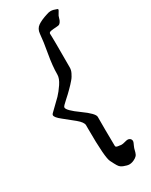

<svg xmlns="http://www.w3.org/2000/svg" viewBox="-193 -799 638 812"><g transform="rotate(-30 126.5 -392.5)"><path d="M243.2 -750Q247.1 -749 247.1 -746.1Q247.1 -743.2 241.2 -734.4Q235.4 -725.6 234.4 -722.7Q233.4 -719.7 231.4 -713.4Q229.5 -707 228.5 -704.1Q227.5 -701.2 224.6 -696.8Q221.7 -692.4 217.8 -689.5Q213.9 -686.5 200.2 -686Q186.5 -685.5 175.8 -683.6Q165 -681.6 165 -674.8Q165 -671.9 165.5 -659.2Q166 -646.5 166 -623.5Q166 -600.6 166 -574.2V-509.8Q166 -503.9 164.6 -497.6Q163.1 -491.2 159.7 -484.4Q156.2 -477.5 152.8 -471.7Q149.4 -465.8 142.6 -458Q135.7 -450.2 130.9 -444.8Q126 -439.5 116.7 -430.2Q107.4 -420.9 101.6 -415.5Q95.7 -410.2 84.5 -399.9Q73.2 -389.6 67.4 -383.8Q61.5 -377.9 61.5 -374Q61.5 -359.4 112.8 -322.8Q164.1 -286.1 164.1 -269.5V-207Q164.1 -154.3 165 -127.9Q165 -124 167.5 -122.1Q169.9 -120.1 176.8 -119.1Q183.6 -118.2 184.6 -118.2Q187.5 -117.2 193.4 -117.2Q199.2 -117.2 209.5 -120.1Q219.7 -123 224.6 -123Q233.4 -123 239.3 -116.2Q242.2 -111.3 242.2 -107.4Q242.2 -103.5 240.2 -98.6Q238.3 -93.8 235.4 -87.9Q232.4 -82 231.4 -78.1Q230.5 -75.2 229 -69.3Q227.5 -63.5 226.6 -60.1Q225.6 -56.6 223.6 -52.2Q221.7 -47.9 218.8 -44.9Q215.8 -42 211.9 -39.1Q195.3 -28.3 179.7 -28.3Q169.9 -28.3 152.3 -35.2Q142.6 -39.1 137.2 -44.9Q131.8 -50.8 125 -64Q118.2 -77.1 116.2 -81.1Q103.5 -102.5 103.5 -246.1V-263.7Q103.5 -278.3 78.1 -299.3Q52.7 -320.3 27.8 -339.8Q2.9 -359.4 2.9 -370.1Q2.9 -374 6.8 -377.9Q43.9 -413.1 58.6 -428.2Q73.2 -443.4 89.4 -467.3Q105.5 -491.2 105.5 -509.8Q105.5 -551.8 115.2 -606Q125 -660.2 127.9 -696.3Q129.9 -719.7 147 -731.4Q164.1 -743.2 195.3 -752.9Q206.1 -756.8 214.8 -756.8Q226.6 -756.8 243.2 -750Z"/></g></svg>

Font: Isabella
Style: Medium
Weight: 500
Designer: John Stracke
Version: Version 001.202